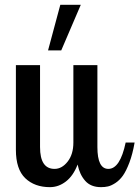

<svg xmlns="http://www.w3.org/2000/svg" viewBox="-20 -770 578 796"><path d="M284.2 -500H383.8V-160.2Q383.8 -69.8 429.2 -69.8Q478 -69.8 501 -179.2H538.1Q529.8 -131.3 516.4 -95.9Q502.9 -60.5 489.3 -41.5Q475.6 -22.5 458.3 -11.2Q440.9 0 427.7 2.9Q414.6 5.9 398.9 5.9Q356.4 5.9 333.3 -20.3Q310.1 -46.4 301.8 -87.9Q283.7 -41 253.2 -17.6Q222.7 5.9 187 5.9Q123.5 5.9 84.7 -31.2Q45.9 -68.4 45.9 -148.9V-500H146V-160.2Q146 -69.8 206.1 -69.8Q236.8 -69.8 260.5 -100.1Q284.2 -130.4 284.2 -179.2ZM179.2 -561 230 -750H314.9L233.9 -561Z"/></svg>

Font: Lobster Two
Style: Regular
Weight: 400
Designer: Pablo Impallari
Foundry: Pablo Impallari. www.impallari.com
Version: Version 1.006